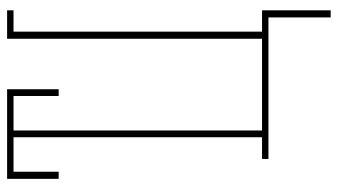

<svg xmlns="http://www.w3.org/2000/svg" viewBox="-225 -550 950 540"><g transform="rotate(-90 250.0 -280.0)"><path d="M471 175V0H73V-18H134V-717H37V-590H17V-735H269V-590H250V-717H153V-18H411V-735H491V-717H431V-18H491V175Z"/></g></svg>

Font: Iosevka Curly Slab Thin
Style: Regular
Weight: 100
Monospace: yes
Designer: Belleve Invis
Foundry: Belleve Invis
Version: Version 22.1.2; ttfautohint (v1.8.4)